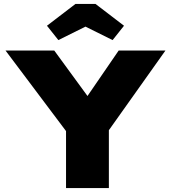

<svg xmlns="http://www.w3.org/2000/svg" viewBox="-20 -957 870 977"><path d="M316 0V-335L328 -274L8 -700H256L495 -373L361 -375L584 -700H822L523 -279L534 -343V0ZM277 -753 219 -826 364 -937H466L611 -826L553 -753L400 -829H430Z"/></svg>

Font: Lexend Exa Black
Style: Regular
Weight: 900
Designer: Bonnie Shaver-Troup, Thomas Jockin
Foundry: Lexend
Version: Version 1.007